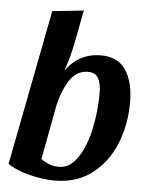

<svg xmlns="http://www.w3.org/2000/svg" viewBox="-53 -757 632 820"><g transform="rotate(5 263.5 -347.0)"><path d="M212 -451Q270 -530 363 -530Q436 -530 470 -478.5Q504 -427 504 -340Q504 -246 471 -163.5Q438 -81 372 -30.5Q306 20 212 20Q162 20 103.5 5.5Q45 -9 10 -34L139 -700L273 -714L251 -600Q233 -503 212 -451ZM225 -40Q272 -40 305 -89Q338 -138 354.5 -213.5Q371 -289 371 -369Q371 -411 358 -433Q345 -455 314 -455Q263 -455 232.5 -405Q202 -355 189 -286L148 -67Q184 -40 225 -40Z"/></g></svg>

Font: Sansita Medium Italic
Style: Regular
Weight: 500
Italic angle: -11°
Designer: Pablo Cosgaya
Foundry: Omnibus-Type
Version: Version 1.006